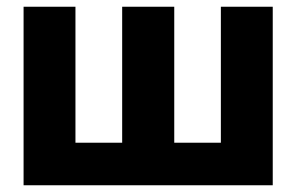

<svg xmlns="http://www.w3.org/2000/svg" viewBox="-20 -550 880 570"><path d="M50 0V-530H204V-126.3H342.7V-530H497.3V-126.3H635.7V-530H789.7V0Z"/></svg>

Font: Golos Text
Style: Regular
Weight: 400
Designer: A.Korolkova, Vitaly Kuzmin
Foundry: ParaType Ltd
Version: Version 2.004